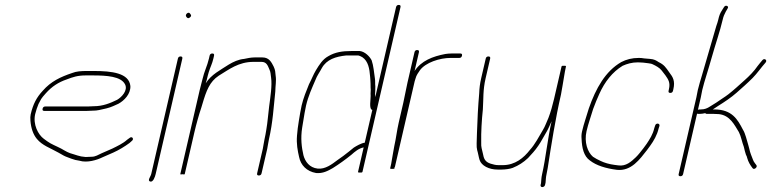

<svg xmlns="http://www.w3.org/2000/svg" viewBox="-20 -700 3134 779"><path d="M152.8 -259C151.4 -253 153.7 -250 159.7 -250H332.7C340.7 -250 348.8 -250.3 356.9 -251C365.6 -251 374 -251.8 382 -253.5C402.8 -257.8 422.1 -261.8 439.2 -269.5L460.4 -279C483.4 -291.4 510.4 -318.2 509 -351C503.6 -403.8 433.5 -412 360.1 -412H332.1C309.9 -412 289.2 -410.6 273.3 -404C224.9 -387.8 186.7 -369.7 153.7 -332C128.9 -305.5 114.3 -278.4 104.5 -236C102.9 -229.3 102.6 -220.7 103.5 -210C105.9 -180.1 114.3 -154.9 129.5 -136.5C152 -109.3 183.4 -99.8 216.7 -81L237.9 -69C246.9 -63.9 260.1 -60.1 269.9 -56L285.8 -51C291.5 -49.7 296.9 -48.7 302.1 -48C333.7 -38.3 373.1 -50.6 396.3 -62L439.7 -81C463.1 -91.5 485.6 -105.3 505.7 -120L514.6 -128C525.8 -136 515.5 -149.4 505.3 -140L495.7 -133C479.3 -118 455.7 -107 435.4 -97L392 -78C379.4 -72.3 367.6 -64 351.8 -64C344.3 -63.3 336.2 -63 327.5 -63C310.9 -64.3 306.9 -65.8 294.9 -69L279.1 -74C255.9 -80.1 249.3 -85.2 228.4 -97C206.5 -108.5 188.8 -114.3 171.3 -127L157.6 -137C135 -153.5 113 -195 122.7 -237C125.6 -249.4 131.4 -266.9 136.2 -278L146.8 -298C150 -303.3 156.5 -311.3 166.3 -322C190.5 -348.9 217 -366.5 251.3 -378C276 -387.4 294.7 -394 328 -394H356C412.9 -394 471.2 -390.4 487.5 -357.5C499.6 -333.3 473.9 -305.8 455.1 -295C427.2 -281.5 397.8 -269 360.1 -269C352 -268.3 344.2 -268 336.9 -268H163.9C157.9 -268 154.2 -265 152.8 -259Z M712.7 -471C706.7 -471 703 -468 701.7 -462L593.6 6C591.1 16.9 576.8 32.6 589.1 36.5C601.3 40.4 608.9 17.8 611.6 6L719.7 -462C721 -468 718.7 -471 712.7 -471ZM735.9 -632C739.1 -627.8 742.8 -622.9 750.8 -629.5C758.9 -636.1 754.2 -640.8 750.9 -645C744.9 -654.6 728.9 -641.1 735.9 -632Z M796.7 -263C797.8 -267.7 799.3 -272.7 801.2 -278C817.2 -332 830.3 -368.3 867.7 -393C909.5 -418.2 947.4 -449 1008.7 -449H1040.7C1061.9 -449 1066.4 -433.5 1072.7 -419C1079 -405.6 1077.3 -400.3 1079.9 -385C1084.5 -352.9 1077.1 -307 1072.1 -269C1067.9 -236.9 1066.1 -205.7 1060.2 -172L1057.1 -154C1056 -148 1054.7 -141.7 1053.2 -135C1050.4 -123.1 1048.8 -107.5 1046.2 -96L1023.3 3C1021.9 9 1024.2 12 1030.2 12C1036.2 12 1039.9 9 1041.3 3L1064.2 -96C1066.8 -107.5 1068.4 -123.2 1071.2 -135C1087.1 -204.1 1090.2 -265.5 1097 -329C1097.1 -350.2 1101.7 -373.2 1098.5 -392C1096.8 -408.8 1097.3 -414.8 1090.3 -430C1081.5 -446.9 1072.5 -467 1044.8 -467H1012.8C998.3 -467 983 -463.7 970.4 -461C947.5 -459 926.4 -449 908.1 -438C874.4 -415.8 837.3 -398 814.6 -362C815.7 -366.7 817 -371 818.6 -375C821.7 -388.3 824.5 -399.3 827.2 -408C834 -429.8 840.7 -440.5 845.9 -463L848.4 -474C849.8 -480 847.5 -483 841.5 -483C835.5 -483 831.8 -480 830.4 -474L827.9 -463C820.4 -430.7 809.2 -412.5 800.8 -376C796.8 -361.3 793.2 -347.3 790.1 -334L711.6 6C711.2 8 714.1 8.3 720.4 7C726.1 8.3 729.2 8 729.6 6L768.6 -163C776 -195 787.4 -235.7 796.7 -263Z M1502.6 -306C1501.3 -313.7 1501.7 -323 1502.6 -332L1502.8 -350C1501.4 -359.6 1502.8 -370.8 1501.3 -380.5C1497.4 -406.1 1495.6 -432.7 1488 -455C1481.2 -469.2 1461.6 -490.5 1439.8 -493H1405.8C1368.8 -493 1339.1 -488.2 1312 -472C1289.2 -459.7 1275.5 -437.6 1261.8 -415C1251.3 -397.6 1244.1 -377.7 1233.6 -358C1223.2 -332.6 1210.6 -301.6 1203.8 -272C1201.5 -262 1199.5 -251.8 1197.8 -241.5L1192.6 -210.5C1188.8 -187.6 1186.7 -170.4 1185 -149.5C1182.3 -115.4 1187.5 -89.4 1193.5 -63C1200.1 -29.9 1224.2 -4.6 1262.5 2C1289.8 4.5 1310 -6.4 1330.2 -18C1355.5 -33.8 1382.6 -53.3 1405.6 -72C1420 -84.8 1435.4 -98.1 1455.5 -102L1432.7 -3C1432.1 -0.3 1434.8 0.7 1441 0C1446.8 0.7 1450.1 -0.3 1450.7 -3L1604.9 -671C1606.3 -677 1604 -680 1598 -680C1592 -680 1588.3 -677 1586.9 -671ZM1459.9 -121C1445.9 -119.5 1425.4 -107.5 1415.3 -101L1395.6 -85C1380.1 -72.4 1365.4 -61.6 1348.5 -50C1327 -33.8 1299.7 -12.5 1268.7 -16C1235.7 -19.8 1218.2 -44 1211.2 -70C1203.8 -102 1199.1 -138.9 1206 -182L1215.9 -242C1217.5 -252 1219.5 -262 1221.8 -272C1230.5 -309.6 1246 -343.5 1259.6 -375C1265.8 -392.4 1278 -408.7 1285.9 -424C1305.6 -459 1341.7 -470.4 1384.7 -475H1433.7C1437.5 -474.3 1443 -472 1450 -468C1474.2 -451.7 1479.2 -421.3 1481.7 -388.5L1482.7 -375.5C1483.4 -365.7 1483.7 -356 1483.6 -345C1485.3 -333.8 1482.6 -322.7 1483.8 -311C1484.5 -297.9 1475.9 -256.6 1490.6 -254Z M1616.3 -283 1597.6 -202C1590.4 -170.8 1586.9 -138.4 1579.9 -108C1576.7 -94.2 1572.3 -62.1 1569.8 -51C1569.4 -46.3 1568.5 -41 1567.1 -35L1563.2 -18C1562.5 -15.3 1564.6 -14.3 1569.5 -15C1576.6 -14.3 1580.5 -15.3 1581.2 -18L1581.4 -19H1579.4C1581 -20.3 1582.1 -22 1582.5 -24L1662.4 -370C1663.3 -374 1664.7 -378.3 1666.4 -383C1668.8 -393.4 1678 -407 1683.8 -415C1706.5 -446 1763.5 -465 1808.4 -465H1843.4C1849.4 -465 1853 -468 1854.4 -474C1855.8 -480 1853.5 -483 1847.5 -483H1812.5C1803.8 -483 1795.4 -482.3 1787 -481C1735.1 -471.1 1689.5 -453.5 1662.1 -412L1679.7 -488C1681 -494 1678.7 -497 1672.7 -497C1666.7 -497 1663 -494 1661.7 -488L1633.3 -365C1627.2 -338.8 1622.5 -309.8 1616.3 -283Z M2175.1 43 2173.2 51C2171.8 63 2190.2 61 2191.7 49L2193.5 41C2194.7 29.6 2194.5 19.6 2197.4 7C2199.1 -0.3 2200.7 -8.7 2202.2 -18C2216.3 -110.2 2234 -221.1 2256 -316L2262.7 -354C2267.5 -379.2 2270.4 -404.7 2275.6 -427L2276.3 -430C2276.9 -432.7 2274.1 -433.7 2268 -433C2262.1 -433.7 2258.9 -432.7 2258.3 -430L2227.8 -298C2221.9 -272.6 2214.1 -245 2205.3 -222C2197.8 -205.9 2191.8 -187.1 2182.9 -173C2167 -146.2 2150 -113.3 2130.2 -92C2105 -59.5 2070 -30 2019.9 -30H2002.9C1988.4 -30 1983.9 -32.7 1970.3 -36C1947.4 -43.6 1943 -56.3 1939 -78C1935.7 -95.5 1931.4 -100.9 1932.4 -123C1931.6 -163.8 1934.4 -212 1939.1 -256C1942 -301.1 1938.9 -333 1950.4 -383L1968.7 -462C1970 -468 1967.7 -471 1961.7 -471C1955.7 -471 1952 -468 1950.7 -462L1932.4 -383C1927 -359.5 1925 -341.9 1924.3 -322C1919.7 -269.3 1916.8 -213.5 1915.2 -161L1913.9 -118.5C1913.5 -106.8 1914.2 -97.7 1916 -91C1919.4 -80.7 1922.5 -60.6 1925.8 -51C1933.3 -27.7 1964 -12 1998.8 -12H2015.8C2028.7 -12 2049.6 -14.6 2060.4 -19C2084.2 -28.6 2104.3 -41.5 2122.6 -59C2138.2 -76.4 2150 -87.8 2164.2 -109C2175.5 -124.6 2188.8 -151.6 2198.6 -167C2205.5 -178.7 2211.2 -193.9 2218 -208C2201.8 -137.9 2194.2 -57.2 2179.4 7C2176.1 21.3 2176.4 30.2 2175.1 43Z M2699.6 -323C2705.6 -323 2709.3 -326 2710.6 -332L2712 -338C2719.8 -371.6 2710.3 -387.1 2695.7 -406C2681.4 -426.4 2674.6 -437.4 2652.4 -448C2642.5 -454.6 2634.4 -459.8 2617.4 -461L2593.9 -463C2586.9 -464.3 2579.7 -465 2572.4 -465C2543.7 -465 2521.2 -458.9 2500.4 -448C2436.6 -411.1 2397.8 -342.5 2369 -260C2359.9 -228.5 2349 -199.5 2341.6 -167C2339.2 -157 2338.6 -147 2339.6 -137C2341 -99.7 2348.5 -66.3 2373.3 -49C2399.4 -28.4 2438 -16.7 2482.5 -11C2541.4 -4.3 2576.2 -54.3 2605 -91L2618.2 -109C2632 -128 2646.1 -151.9 2652.3 -179L2655.6 -189C2658.3 -200.6 2640.7 -202.4 2637.9 -190L2634.6 -180C2628.6 -154 2616.2 -135.5 2604 -117L2590.9 -99C2581.7 -87.4 2570.6 -72.3 2559.8 -62C2541.2 -44.2 2519.6 -24.4 2488.7 -29L2473.2 -31C2452.7 -33.6 2431.9 -39.5 2416.9 -47L2400.7 -55C2396 -57.7 2391 -60.7 2385.8 -64C2363.9 -82.7 2349.5 -123.3 2359.8 -168C2367 -199.4 2377.7 -227.5 2386.6 -258C2394.3 -279.9 2403.5 -300.6 2411.6 -319C2433.6 -368.4 2465 -407.9 2506 -433C2524 -441.1 2543.6 -447 2568.2 -447C2574.9 -447 2581.8 -446.7 2589 -446C2600.2 -443.9 2620.3 -443.6 2628.4 -439C2641.5 -432.8 2656.1 -425.1 2664.6 -414L2680 -394C2691.1 -377.8 2700.4 -365.4 2694 -338L2692.7 -332C2691.3 -326 2693.6 -323 2699.6 -323Z M2929.6 -676C2924.4 -678 2920.1 -676 2916.7 -670L2910.4 -660C2901 -645.6 2898.1 -637.2 2893.9 -619C2892.5 -613 2889.9 -604.7 2886.1 -594C2867.6 -529.3 2847 -458.3 2828.2 -395L2819.3 -365C2816.3 -355 2813.6 -345 2811.3 -335C2809.4 -323.7 2807.4 -313.7 2805.4 -305L2733.6 6C2732.2 12 2734.5 15 2740.5 15C2746.5 15 2750.2 12 2751.6 6L2808.2 -239C2809.4 -238.3 2810.9 -238 2812.9 -238H2819.9C2825.9 -238 2833.2 -239 2841.6 -241C2842.5 -239 2844.3 -238 2846.9 -238H2873.9C2881.9 -238 2889.5 -237.7 2896.7 -237C2942.3 -232.3 2960.4 -191.9 2977.9 -164C2986.7 -147.1 2990.9 -122 2998 -104L3002.1 -87C3003.7 -82.3 3005.2 -77.3 3006.6 -72C3009 -68 3010.7 -63.7 3011.6 -59C3015.9 -43.3 3023.6 -30.4 3033.2 -18C3039 -8.6 3055.1 -22 3048.9 -30L3042.8 -38C3039.2 -42.7 3036.6 -47.3 3035 -52C3029.5 -66.1 3023.1 -81.1 3020.2 -96L3015.9 -112C3009.5 -131.5 3004.7 -157.6 2994.2 -174C2972.6 -215.6 2950.1 -256 2878.1 -256H2872.1L2893.3 -270C2919 -286 2946.1 -303.9 2968.8 -324C2990.8 -343.5 3012.7 -362.6 3033.5 -383.5C3052.7 -402.8 3068.2 -426.2 3086 -446C3094.9 -456.4 3081 -465.6 3073.3 -456C3066.6 -447.6 3060.8 -441.7 3053.7 -432C3039.7 -411.2 3019.6 -391 3001 -374.5C2978.5 -354.5 2958.6 -335.7 2935.3 -317.5C2920 -305.6 2901.8 -295.2 2886.6 -284L2860.9 -268C2849.7 -260.6 2838.7 -256 2824.1 -256H2817.1C2815.1 -256 2813.3 -255.3 2811.6 -254L2823.4 -305C2825.6 -314.3 2827.5 -324.3 2829.3 -335C2831.6 -345 2834.2 -354.7 2837 -364L2846 -394C2853 -417.5 2860.9 -442 2868 -468C2881.9 -518.1 2901 -571.8 2912.1 -620C2915.2 -633.4 2918.5 -641.2 2924.8 -653L2931.3 -664C2935.3 -670 2934.8 -674 2929.6 -676Z"/></svg>

Font: HoneyBee
Style: BLnIt
Weight: 100
Foundry: Cannot Into Space Fonts
Version: Version 0.89